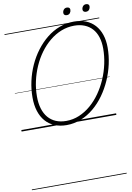

<svg xmlns="http://www.w3.org/2000/svg" viewBox="-209 -1601 1708 2492"><g transform="rotate(-10 644.5 -355.0)"><path d="M591 19Q504 19 434 -10Q364 -39 315.5 -94.5Q267 -150 241.5 -229.5Q216 -309 216 -410Q216 -518 239.5 -624.5Q263 -731 307.5 -829Q352 -927 415 -1010.5Q478 -1094 555.5 -1156.5Q633 -1219 724 -1253.5Q815 -1288 916 -1288Q1004 -1288 1073 -1260Q1142 -1232 1190 -1179Q1238 -1126 1263.5 -1050.5Q1289 -975 1289 -880Q1289 -773 1265.5 -665.5Q1242 -558 1197.5 -457.5Q1153 -357 1091 -270.5Q1029 -184 951 -119Q873 -54 782.5 -17.5Q692 19 591 19ZM596 -35Q686 -35 768 -69.5Q850 -104 921 -165Q992 -226 1049 -307.5Q1106 -389 1146.5 -483Q1187 -577 1208.5 -678Q1230 -779 1230 -878Q1230 -963 1208.5 -1029.5Q1187 -1096 1145.5 -1141.5Q1104 -1187 1044.5 -1211Q985 -1235 910 -1235Q820 -1235 738 -1202.5Q656 -1170 585 -1111.5Q514 -1053 457 -975Q400 -897 359.5 -805Q319 -713 297 -613.5Q275 -514 275 -412Q275 -323 296.5 -252.5Q318 -182 359.5 -133.5Q401 -85 460.5 -60Q520 -35 596 -35ZM841 -1386Q823 -1386 811.5 -1395Q800 -1404 800 -1421Q800 -1445 815 -1464Q830 -1483 858 -1483Q875 -1483 886.5 -1474.5Q898 -1466 898 -1448Q898 -1424 883.5 -1405Q869 -1386 841 -1386ZM1093 -1386Q1076 -1386 1064.5 -1395Q1053 -1404 1053 -1421Q1053 -1445 1068 -1464Q1083 -1483 1110 -1483Q1128 -1483 1139.5 -1474.5Q1151 -1466 1151 -1448Q1151 -1424 1136.5 -1405Q1122 -1386 1093 -1386ZM0 763H1249V773H0ZM0 -20H1249V0H0ZM0 -505H1249V-500H0ZM0 -1283H1249V-1273H0Z"/></g></svg>

Font: Playwrite NL Guides
Style: Regular
Weight: 400
Designer: Veronika Burian, José Scaglione
Foundry: TypeTogether
Version: Version 1.003